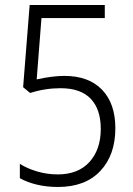

<svg xmlns="http://www.w3.org/2000/svg" viewBox="-20 -734 531 764"><path d="M439 -224Q439 -117 379 -53.5Q319 10 211 10Q165 10 126 0.5Q87 -9 59 -25V-82Q89 -63 128.5 -51.5Q168 -40 210 -40Q291 -40 336 -89.5Q381 -139 381 -221Q381 -299 341 -341Q301 -383 221 -383Q159 -383 100 -364L72 -387L98 -714H397V-662H145L126 -418Q189 -432 236 -432Q333 -432 386 -377Q439 -322 439 -224Z"/></svg>

Font: Noto Sans UI NarrowLight
Style: Regular
Weight: 300
Width: 4
Designer: Monotype Design Team
Foundry: Monotype Imaging Inc.
Version: Version 1.001